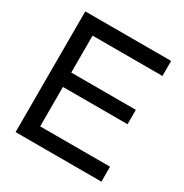

<svg xmlns="http://www.w3.org/2000/svg" viewBox="-153 -773 861 896"><g transform="rotate(30 278.0 -325.0)"><path d="M514.5 -650.5V-569.5H138V-370.5H486V-293H138V-80.5H514.5V0H52V-650.5Z"/></g></svg>

Font: Overused Grotesk
Style: Regular
Weight: 450
Version: Version 0.004